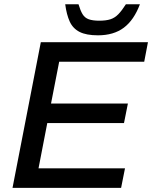

<svg xmlns="http://www.w3.org/2000/svg" viewBox="-20 -903 731 923"><path d="M40.2 0 176.2 -700H691.2L673.3 -606.2H264.5L225.3 -405.2H594.8L576.1 -311.5H207.3L165.2 -93.8H580.9L562.2 0ZM451 -733.2Q394.7 -733.2 362.6 -749.6Q330.5 -766 315.3 -799.1Q300.1 -832.3 293.5 -882.5H357.4Q366.4 -852.1 377 -834.6Q387.7 -817.1 406.8 -810.3Q425.9 -803.5 457.4 -803.5Q489.6 -803.5 510.8 -810.3Q531.9 -817.1 548.9 -834.6Q565.9 -852.1 585.2 -882.5H652.6Q624 -806.4 575.2 -769.8Q526.3 -733.2 451 -733.2Z"/></svg>

Font: REM Medium
Style: Italic
Weight: 500
Italic angle: -11°
Designer: Octavio Pardo
Foundry: Ashler Design
Version: Version 1.005;gftools[0.9.28]